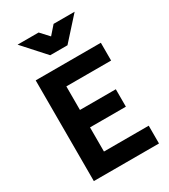

<svg xmlns="http://www.w3.org/2000/svg" viewBox="-219 -1019 991 1123"><g transform="rotate(-30 277.0 -457.0)"><path d="M221.2 -765.1 86.9 -914.1H229L280.8 -857.9L330.1 -914.1H472.2L337.9 -765.1ZM74.2 0V-680.2H514.2V-560.1H211.9V-400.9H454.1V-283.2H211.9V-120.1H514.2V0Z"/></g></svg>

Font: TitilliumWeb-Bold
Style: Bold
Weight: 700
Version: Version 1.001;PS 57.000;hotconv 1.0.70;makeotf.lib2.5.55311